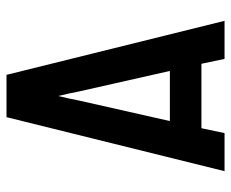

<svg xmlns="http://www.w3.org/2000/svg" viewBox="-80 -630 710 590"><g transform="rotate(-90 275.0 -335.0)"><path d="M44 0 210 -670H340L506 0H389L374 -71H176L161 0ZM198 -168H352L289 -447Q286 -463 282.5 -479Q279 -495 275 -511Q271 -495 267.5 -479Q264 -463 261 -447Z"/></g></svg>

Font: Lode Term
Style: Bold
Weight: 700
Monospace: yes
Designer: Belleve Invis
Foundry: Belleve Invis
Version: Version 29.2.0